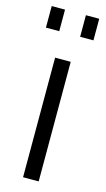

<svg xmlns="http://www.w3.org/2000/svg" viewBox="-115 -767 448 808"><g transform="rotate(15 109.0 -363.5)"><path d="M5 -633V-727H63V-633ZM154 -633V-727H212V-633ZM75 0V-521H143V0Z"/></g></svg>

Font: PTCRaleway
Style: Regular
Weight: 400
Designer: Matt McInerney, Pablo Impallari, Rodrigo Fuenzalida
Foundry: Matt McInerney, Pablo Impallari, Rodrigo Fuenzalida
Version: Version 3.000g; ttfautohint (v1.5) -l 8 -r 28 -G 28 -x 14 -D